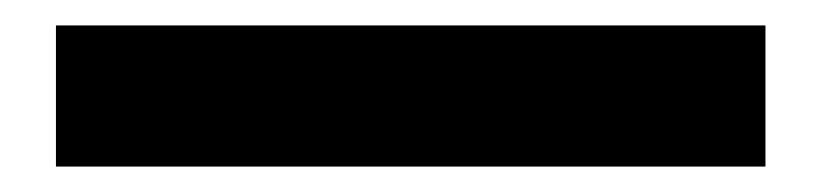

<svg xmlns="http://www.w3.org/2000/svg" viewBox="-20 -20 645 151"><path d="M24 0H582V111H24Z"/></svg>

Font: Haskoy Bold
Style: Regular
Weight: 700
Designer: Ertekin Erdin
Foundry: Ertekin Erdin
Version: Version 1.500; ttfautohint (v1.8.3)